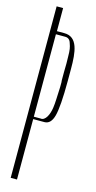

<svg xmlns="http://www.w3.org/2000/svg" viewBox="-138 -943 492 980"><g transform="rotate(15 108.0 -453.0)"><path d="M64.5 0V-319.3H124C146.5 -319.3 162.1 -335 170.9 -367.2C179.7 -399.4 184.6 -461.9 184.6 -553.7V-580.1V-617.2C184.6 -705.1 176.8 -784.2 104.5 -784.2H65.4V-906.2H31.2V0ZM64.5 -767.6H113.3C128.9 -767.6 139.6 -759.8 144.5 -741.2C151.4 -722.7 154.3 -707 154.3 -675.8C155.3 -645.5 155.3 -628.9 154.3 -592.8V-553.7C154.3 -549.8 154.3 -544.9 155.3 -538.1C155.3 -518.6 155.3 -503.9 154.3 -493.2C154.3 -482.4 153.3 -467.8 152.3 -448.2C151.4 -429.7 150.4 -414.1 148.4 -402.3C143.6 -366.2 126 -327.1 99.6 -332H64.5Z"/></g></svg>

Font: Caledo
Style: Light
Weight: 300
Designer: BSozoo
Foundry: BSozoo
Version: Version 002.000